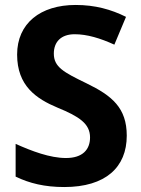

<svg xmlns="http://www.w3.org/2000/svg" viewBox="-20 -744 567 774"><path d="M491 -197C491 -309 432 -358 329 -408C236 -453 197 -474 197 -528C197 -575 226 -606 281 -606C331 -606 384 -590 441 -564L488 -676C428 -706 363 -724 285 -724C143 -724 49 -650 49 -524C49 -398 126 -346 212 -310C300 -274 343 -245 343 -190C343 -141 313 -107 246 -107C181 -107 108 -135 43 -164V-32C99 -5 160 10 239 10C406 10 491 -70 491 -197Z"/></svg>

Font: Noto Sans Display
Style: Bold
Weight: 700
Designer: Monotype Design Team
Foundry: Monotype Imaging Inc.
Version: Version 1.900